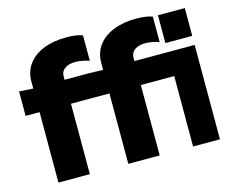

<svg xmlns="http://www.w3.org/2000/svg" viewBox="-102 -879 1219 1022"><g transform="rotate(-15 507.0 -368.0)"><path d="M340 -736Q368 -736 392 -732.5Q416 -729 429 -723V-583Q412 -589 391 -593Q370 -597 353 -597Q316 -597 294.5 -581.5Q273 -566 273 -540V-520H408L485 -518V-558Q485 -611 514.5 -651.5Q544 -692 598.5 -714Q653 -736 725 -736Q753 -736 777 -732.5Q801 -729 814 -723V-583Q797 -589 776 -593Q755 -597 738 -597Q701 -597 679.5 -581.5Q658 -566 658 -540V-520H990V0H842V-388H658V0H485V-388H273V0H100V-388H23V-523L100 -518V-558Q100 -611 129.5 -651.5Q159 -692 213.5 -714Q268 -736 340 -736ZM842 -723H990V-570H842Z"/></g></svg>

Font: Non Bureau Extended
Style: Bold
Weight: 700
Width: 7
Designer: Jona Saucedo
Foundry: Non Foundry
Version: Version 1.000; ttfautohint (v1.8.4)